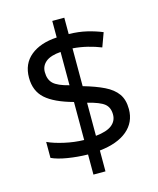

<svg xmlns="http://www.w3.org/2000/svg" viewBox="-120 -844 813 986"><g transform="rotate(-15 286.0 -350.5)"><path d="M253 -49Q198 -50 146 -58.5Q94 -67 62 -82V-167Q96 -151 149 -139Q202 -127 253 -126V-328Q154 -355 108 -396Q62 -437 62 -508Q62 -582 113.5 -624Q165 -666 253 -671V-759H317V-672Q370 -671 413.5 -660.5Q457 -650 493 -635L466 -561Q434 -574 395.5 -583.5Q357 -593 317 -596V-395Q383 -376 427 -354.5Q471 -333 493.5 -301.5Q516 -270 516 -220Q516 -150 464 -106.5Q412 -63 317 -53V58H253ZM317 -131Q376 -137 403 -158.5Q430 -180 430 -214Q430 -252 406 -271.5Q382 -291 317 -307ZM253 -594Q199 -590 173.5 -569Q148 -548 148 -515Q148 -475 170.5 -453.5Q193 -432 253 -417Z"/></g></svg>

Font: Noto Sans Hebrew Droid
Style: Regular
Weight: 400
Designer: Monotype Design Team
Foundry: Monotype Imaging Inc.
Version: Version 1.100